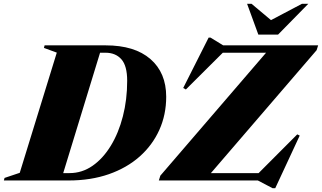

<svg xmlns="http://www.w3.org/2000/svg" viewBox="-76 -955 1703 1016"><path d="M224.5 -676.5 156.5 -701.5 160 -715H483Q636.5 -715 720 -642.5Q803.5 -570 803.5 -443Q803.5 -348 767 -267.2Q730.5 -186.5 662.8 -126.5Q595 -66.5 499.8 -33.2Q404.5 0 287 0H-55.5L-52 -13.5L28.5 -40.5ZM292 -39Q358 -39 413.5 -77.5Q469 -116 510.2 -183.5Q551.5 -251 574.2 -339.2Q597 -427.5 597 -527.5Q597 -607 566.2 -641.5Q535.5 -676 482 -676H453.5L258.5 -39ZM1607.5 -715 1599.5 -689.5 1040 -39H1292.5L1497 -244L1510 -237.5L1380.5 41H1366.5L1288.5 0H764.5L772.5 -25.5L1332 -676H1103L907.5 -481.5L893.5 -489.5L1028 -756H1038L1105 -715ZM1555.5 -935 1395.5 -772H1291L1231.5 -935H1255L1358 -848.5L1522 -935Z"/></svg>

Font: Newsreader 72pt ExtraBold
Style: Italic
Weight: 800
Italic angle: -17°
Designer: Hugues Gentile
Foundry: Production Type
Version: Version 1.003; ttfautohint (v1.8.3)